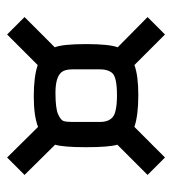

<svg xmlns="http://www.w3.org/2000/svg" viewBox="8 -587 484 540"><g transform="rotate(-90 250.0 -317.0)"><path d="M387 -228 472 -144 423 -95 337 -181Q308 -170 252 -170Q196 -170 163 -181L77 -95L28 -144L113 -229Q106 -253 106 -317Q106 -381 113 -404L28 -490L77 -539L163 -452Q194 -464 249 -464Q304 -464 337 -453L423 -539L472 -490L387 -405Q396 -382 396 -317Q396 -252 387 -228ZM325 -278V-355Q325 -376 317 -386Q303 -403 259 -403Q215 -403 198.5 -395.5Q182 -388 179.5 -380Q177 -372 177 -355V-278Q177 -240 209 -234Q225 -230 251.5 -230Q278 -230 294 -233.5Q310 -237 316 -245Q325 -257 325 -278Z"/></g></svg>

Font: Strait
Style: Regular
Weight: 400
Width: 3
Designer: Eduardo Rodriguez Tunni
Foundry: Eduardo Rodriguez Tunni
Version: Version 1.001